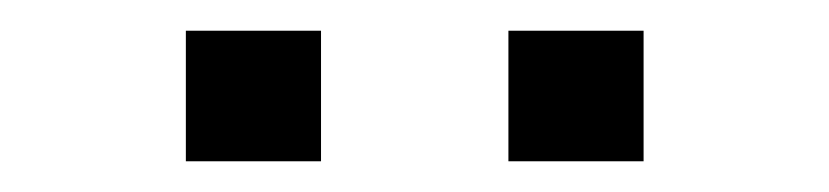

<svg xmlns="http://www.w3.org/2000/svg" viewBox="-20 -725 540 125"><path d="M311 -620V-705H399V-620ZM101 -620V-705H189V-620Z"/></svg>

Font: Nunito Sans 7pt SemiExpanded Light
Style: Regular
Weight: 300
Width: 6
Designer: Vernon Adams
Foundry: Vernon Adams
Version: Version 3.101;gftools[0.9.27]